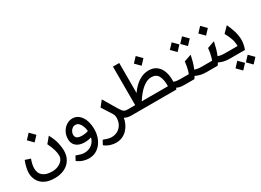

<svg xmlns="http://www.w3.org/2000/svg" viewBox="-25 -1626 3750 2756"><g transform="rotate(-30 1850.0 -248.5)"><path d="M321 230Q220 230 155.5 195.5Q91 161 60.5 103.5Q30 46 30 -23Q30 -52 40 -102Q50 -152 74 -214L162 -185Q146 -142 138.5 -104.5Q131 -67 131 -38Q131 43 184.5 85.5Q238 128 334 128Q387 128 432.5 109.5Q478 91 506.5 57Q535 23 535 -23Q535 -62 520 -116Q505 -170 468 -246L548 -342Q602 -242 616 -167Q630 -92 630 -50Q630 35 592 98Q554 161 484.5 195.5Q415 230 321 230ZM323 -360 242 -442 319 -524 400 -442Z M961 -388Q1021 -388 1066 -351Q1111 -314 1136 -247.5Q1161 -181 1161 -90Q1161 -37 1144.5 19Q1128 75 1094 123Q1060 171 1008 200.5Q956 230 884 230Q842 230 793 214.5Q744 199 700 165L737 95Q769 108 804.5 118Q840 128 868 128Q942 128 993 88Q1044 48 1061 -18Q1007 -1 954 -1Q887 -1 844 -22.5Q801 -44 781 -79Q761 -114 761 -157Q761 -227 790 -278.5Q819 -330 865 -359Q911 -388 961 -388ZM856 -177Q856 -144 880 -123.5Q904 -103 967 -103Q992 -103 1017 -107Q1042 -111 1067 -120Q1063 -163 1049 -200.5Q1035 -238 1011.5 -262Q988 -286 955 -286Q926 -286 903.5 -269.5Q881 -253 868.5 -228Q856 -203 856 -177Z M1335 230Q1293 230 1244 214.5Q1195 199 1151 165L1188 95Q1220 108 1255.5 118Q1291 128 1319 128Q1379 128 1424 101Q1469 74 1494.5 27Q1520 -20 1520 -81Q1520 -108 1512 -127.5Q1504 -147 1490 -168L1393 -320L1467 -413L1602 -185Q1621 -154 1636 -135.5Q1651 -117 1669.5 -109.5Q1688 -102 1716 -102H1726V0H1716Q1653 0 1609 -27Q1602 21 1580.5 66.5Q1559 112 1525 149Q1491 186 1443.5 208Q1396 230 1335 230Z M1726 -102H1841V-740H1945V-243Q2014 -341 2092 -389.5Q2170 -438 2252 -438Q2334 -438 2387 -396.5Q2440 -355 2464 -283Q2488 -211 2483 -118Q2507 -109 2532.5 -105.5Q2558 -102 2587 -102V0Q2557 0 2528 -6Q2499 -12 2472 -25Q2470 -13 2467 0H1726Q1696 0 1696 -53Q1696 -102 1726 -102ZM2240 -334Q2170 -334 2096 -275Q2022 -216 1950 -102H2384Q2386 -211 2353 -272.5Q2320 -334 2240 -334ZM2204 -545 2123 -627 2200 -709 2281 -627Z M2587 -102H2729Q2737 -117 2746 -149.5Q2755 -182 2762 -220Q2769 -258 2771 -289L2892 -331Q2879 -268 2864.5 -217Q2850 -166 2830 -119Q2879 -102 2941 -102H2993V0H2964Q2907 0 2864.5 -11Q2822 -22 2789 -39Q2777 -19 2764 0H2587Q2557 0 2557 -53Q2557 -102 2587 -102ZM2749 -457 2668 -539 2745 -621 2826 -539ZM2921 -457 2840 -539 2917 -621 2998 -539Z M2993 -102H3115Q3123 -117 3132 -149.5Q3141 -182 3148 -220Q3155 -258 3157 -289L3278 -331Q3265 -268 3250.5 -217Q3236 -166 3216 -119Q3265 -102 3327 -102H3359V0H3350Q3293 0 3250.5 -11Q3208 -22 3175 -39Q3163 -19 3150 0H2993Q2963 0 2963 -53Q2963 -102 2993 -102ZM3221 -457 3140 -539 3217 -621 3298 -539Z M3359 -102H3538Q3538 -170 3517.5 -227Q3497 -284 3463 -346L3554 -438Q3583 -375 3605.5 -307Q3628 -239 3631 -163.5Q3634 -88 3602 0H3359Q3329 0 3329 -53Q3329 -102 3359 -102ZM3433 243 3352 161 3429 79 3510 161ZM3605 243 3524 161 3601 79 3682 161Z"/></g></svg>

Font: Readex Pro
Style: Regular
Weight: 400
Designer: Bonnie Shaver-Troup, Thomas Jockin
Foundry: Lexend
Version: Version 1.204; ttfautohint (v1.8.4.7-5d5b)